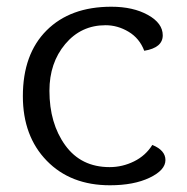

<svg xmlns="http://www.w3.org/2000/svg" viewBox="-20 -544 556 571"><path d="M433 -113Q472 -97 472 -68Q472 -38 425 -15.5Q378 7 307 7Q190 7 119 -66Q48 -139 48 -258Q48 -383 118.5 -453.5Q189 -524 311 -524Q376 -524 420 -499.5Q464 -475 464 -439Q464 -402 409 -393Q395 -430 362.5 -449.5Q330 -469 294 -469Q221 -469 174 -413Q127 -357 127 -274Q127 -177 174 -112Q221 -47 306 -47Q344 -47 378.5 -64Q413 -81 433 -113Z"/></svg>

Font: Overlock SC
Style: Regular
Weight: 400
Designer: Dario Muhafara
Foundry: Dario Manuel Muhafara
Version: Version 1.001